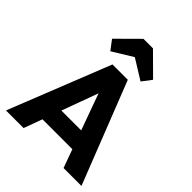

<svg xmlns="http://www.w3.org/2000/svg" viewBox="-264 -1112 1257 1257"><g transform="rotate(45 364.5 -484.0)"><path d="M15 0 295 -706H437L714 0H548L336 -586H393L178 0ZM174 -128V-256H559V-128ZM224 -757 174 -823 320 -968H408L554 -823L504 -757L307 -879H423Z"/></g></svg>

Font: Outfit Thin
Style: Bold
Weight: 700
Version: Version 1.100;gftools[0.9.27]